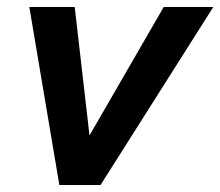

<svg xmlns="http://www.w3.org/2000/svg" viewBox="-20 -530 631 550"><path d="M150 0 64 -510H194L248 -41H178L449 -510H591L268 0Z"/></svg>

Font: Instrument Sans SemiBold
Style: Italic
Weight: 600
Italic angle: -13°
Designer: Rodrigo Fuenzalida
Foundry: fragTYPE
Version: Version 1.000;gftools[0.9.28]